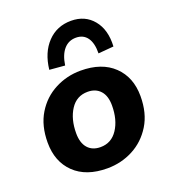

<svg xmlns="http://www.w3.org/2000/svg" viewBox="-139 -858 867 973"><g transform="rotate(-20 294.5 -372.0)"><path d="M274 11Q160 11 96.5 -50.5Q33 -112 33 -215Q33 -306 72 -370Q111 -434 175.5 -467.5Q240 -501 314 -501Q428 -501 492 -439.5Q556 -378 556 -276Q556 -184 516.5 -120Q477 -56 413 -22.5Q349 11 274 11ZM278 -102Q337 -102 370.5 -153Q404 -204 404 -281Q404 -333 379 -360.5Q354 -388 311 -388Q251 -388 218 -337Q185 -286 185 -210Q185 -158 209.5 -130Q234 -102 278 -102ZM250 -552 167 -559Q177 -649 227.5 -702Q278 -755 355 -755Q430 -755 474 -701.5Q518 -648 513 -559L430 -552Q431 -607 410 -636.5Q389 -666 349 -666Q309 -666 283.5 -636.5Q258 -607 250 -552Z"/></g></svg>

Font: Nunito Sans ExtraBold
Style: Italic
Weight: 800
Italic angle: -9°
Designer: Vernon Adams
Foundry: Vernon Adams
Version: Version 3.006; ttfautohint (v1.8.3)